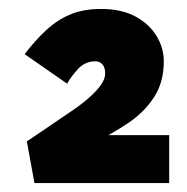

<svg xmlns="http://www.w3.org/2000/svg" viewBox="-20 -827 418 429"><path d="M57 -418 40 -511 146 -583Q166 -597 181.5 -611Q197 -625 206 -638Q215 -651 215 -663Q215 -676 209 -683Q203 -690 193 -690Q170 -690 154 -672.5Q138 -655 130 -640L35 -706Q58 -736 82.5 -759Q107 -782 136.5 -794.5Q166 -807 206 -807Q251 -807 282 -790.5Q313 -774 329.5 -747Q346 -720 346 -690Q346 -643 324 -609.5Q302 -576 267 -552.5Q232 -529 194 -510L150 -488V-525H358V-418Z"/></svg>

Font: Lexend Mega Black
Style: Regular
Weight: 900
Version: Version 1.007